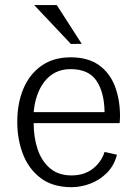

<svg xmlns="http://www.w3.org/2000/svg" viewBox="-20 -740 539 771"><path d="M268.6 11.7Q191.4 11.7 143.1 -25.1Q94.7 -62 72 -121.6Q49.3 -181.2 49.3 -250Q49.3 -325.7 74.2 -384.3Q99.1 -442.9 147 -476.3Q194.8 -509.8 263.7 -509.8Q333.5 -509.8 377.2 -478.5Q420.9 -447.3 441.4 -393.8Q461.9 -340.3 461.9 -273.9Q461.9 -272 461.7 -266.6Q461.4 -261.2 461.2 -255.6Q460.9 -250 460.4 -245.6H115.2Q115.2 -188 131.3 -140.1Q147.5 -92.3 181.2 -64Q214.8 -35.6 267.1 -35.6Q318.4 -35.6 352.8 -62.5Q387.2 -89.4 399.9 -129.9L449.7 -118.7Q438.5 -75.2 409.9 -46.4Q381.3 -17.6 344.2 -3.2Q307.1 11.2 268.6 11.7ZM115.2 -289.6H399.9Q398.9 -369.1 367.4 -415.8Q335.9 -462.4 263.2 -462.4Q229 -462.4 202.6 -449Q176.3 -435.5 158 -411.6Q139.6 -387.7 128.9 -356.4Q118.2 -325.2 115.2 -289.6ZM264.6 -563.5 117.2 -719.7H208L308.1 -564Z"/></svg>

Font: Pontano Sans Light
Style: Regular
Weight: 300
Designer: Vernon Adams
Foundry: Vernon Adams
Version: Version 2.001